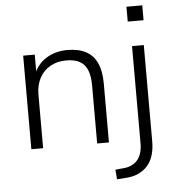

<svg xmlns="http://www.w3.org/2000/svg" viewBox="-59 -744 902 991"><g transform="rotate(-5 392.5 -248.5)"><path d="M80 0V-485H140V-372H129Q149 -432 197.5 -463Q246 -494 309 -494Q367 -494 405.5 -473.5Q444 -453 463 -411Q482 -369 482 -306V0H421V-301Q421 -349 408.5 -380Q396 -411 369 -426Q342 -441 300 -441Q252 -441 216.5 -421Q181 -401 161 -364Q141 -327 141 -277V0ZM633 -613V-690H715V-613ZM507 193 503 143 545 139Q593 135 618.5 104.5Q644 74 644 19V-485H705V14Q705 55 695 86.5Q685 118 665.5 140Q646 162 617.5 175Q589 188 550 190Z"/></g></svg>

Font: Nunito Sans 12pt ExtraLight Light
Style: Regular
Weight: 300
Version: Version 3.101;gftools[0.9.27]